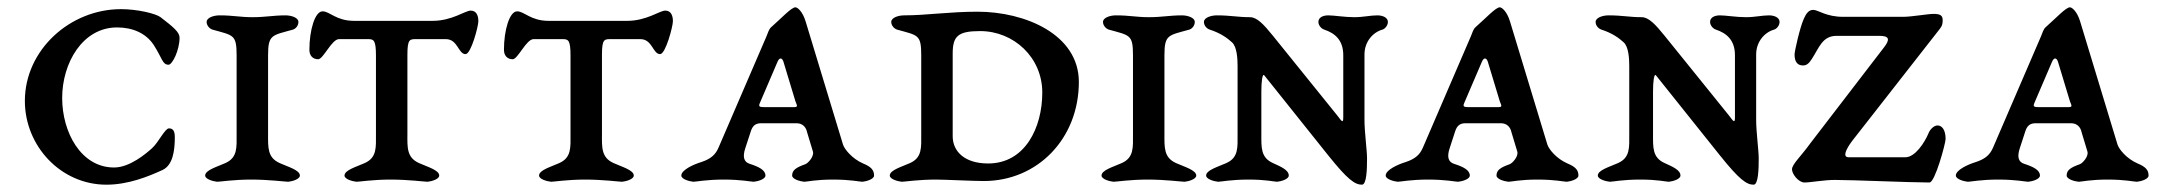

<svg xmlns="http://www.w3.org/2000/svg" viewBox="-20 -495 5908 525"><path d="M311 -470C171 -470 48 -358 48 -219C48 -96 146 10 271 10C331 10 385.8 -12.5 424 -30C453.1 -43.3 458 -84 458 -120C458 -136 453.7 -144 442 -144C431 -144 413.8 -106.2 396 -90C379.7 -75.2 335 -37 292 -37C201 -37 150 -134 150 -227C150 -323 206 -420 300 -420C342 -420 379.4 -404.7 401 -371C424 -335 424 -318 441 -318C451 -318 471 -357.5 471 -392C471 -407 454.1 -421 419 -448C406.3 -457.8 356 -470 311 -470Z M761 -453C727 -453 706 -448 671 -448C635 -448 619 -453 580 -453C565 -453 545 -447 545 -435C545 -426 552 -417 561 -414C618 -398 627 -401 627 -344V-129C627 -92 630 -64 596 -49C574 -39 541 -30 541 -15C541 -5 563 1 574 2C581 2 620 -4 667 -4C715 -4 761 2 768 2C779 1 800 -5 800 -15C800 -30 767 -39 745 -49C711 -64 713 -92 713 -129V-344C713 -401 724 -398 781 -414C790 -417 796 -426 796 -435C796 -447 776 -453 761 -453Z M1008 -343V-129C1008 -92 1011 -64 977 -49C955 -39 922 -30 922 -15C922 -5 944 1 955 2C962 2 1001 -4 1048 -4C1096 -4 1142 2 1149 2C1160 1 1181 -5 1181 -15C1181 -30 1148 -39 1126 -49C1092 -64 1093.8 -92 1094 -129V-345C1094 -391 1101 -388 1123 -388H1199C1232 -388 1233 -347 1253 -347C1268 -347 1288 -423 1288 -437C1288 -452 1283 -466 1267 -466C1252 -466 1216 -438 1163 -438H948C899 -438 882 -464 862 -464C841 -464 826 -412 826 -359C826 -342 836 -333 850 -333C864 -333 887 -388 907 -388H987C1002 -388 1008 -385 1008 -343Z M1540 -343V-129C1540 -92 1543 -64 1509 -49C1487 -39 1454 -30 1454 -15C1454 -5 1476 1 1487 2C1494 2 1533 -4 1580 -4C1628 -4 1674 2 1681 2C1692 1 1713 -5 1713 -15C1713 -30 1680 -39 1658 -49C1624 -64 1625.8 -92 1626 -129V-345C1626 -391 1633 -388 1655 -388H1731C1764 -388 1765 -347 1785 -347C1800 -347 1820 -423 1820 -437C1820 -452 1815 -466 1799 -466C1784 -466 1748 -438 1695 -438H1480C1431 -438 1414 -464 1394 -464C1373 -464 1358 -412 1358 -359C1358 -342 1368 -333 1382 -333C1396 -333 1419 -388 1439 -388H1519C1534 -388 1540 -385 1540 -343Z M2058 -214 2106 -326C2111.1 -337.9 2118 -338 2122 -327L2155 -218C2160 -205 2163 -202 2149 -202H2072C2057 -202 2053 -203 2058 -214ZM2340 -48C2310 -61 2289 -87 2285 -100L2183 -436C2175 -463 2161 -475 2155 -475C2144 -475 2117.9 -446.5 2088.5 -420.5C2082.3 -415 2079.8 -404.9 2076 -396L1945 -92C1937 -73 1925 -61 1898 -52C1875 -45 1843 -30 1843 -15C1843 -5 1865 1 1876 2C1883 2 1912 -4 1959 -4C2007 -4 2034 2 2041 2C2052 1 2073 -5 2073 -15C2073 -30 2055 -39 2030 -47C2014 -52 2010 -66 2018 -90L2033 -136C2037.7 -150.3 2045 -158 2061 -158H2158C2174 -158 2184 -148 2187 -133L2203 -80C2206 -67 2190 -49 2182 -46C2157 -37 2146 -30 2146 -15C2146 -5 2168 1 2179 2C2186 2 2211 -4 2258 -4C2306 -4 2331 2 2338 2C2349 1 2370 -5 2370 -15C2370 -30 2362 -39 2340 -48Z M2585 -348C2585 -396 2599 -410 2660 -410C2752 -410 2830 -338 2830 -242C2830 -146 2783 -48 2682 -48C2617 -48 2585 -81.5 2585 -122.5ZM2539 -4C2563 -4 2640 0 2670 0C2817 0 2930 -116 2930 -271C2930 -401 2783 -463 2653 -463C2575 -463 2513 -453 2452 -453C2437 -453 2417 -447 2417 -435C2417 -426 2424 -417 2433 -414C2490 -398 2499 -401 2499 -344V-129C2499 -92 2502 -64 2468 -49C2446 -39 2413 -30 2413 -15C2413 -5 2435 1 2446 2C2453 2 2492 -4 2539 -4Z M3212 -453C3178 -453 3157 -448 3122 -448C3086 -448 3070 -453 3031 -453C3016 -453 2996 -447 2996 -435C2996 -426 3003 -417 3012 -414C3069 -398 3078 -401 3078 -344V-129C3078 -92 3081 -64 3047 -49C3025 -39 2992 -30 2992 -15C2992 -5 3014 1 3025 2C3032 2 3071 -4 3118 -4C3166 -4 3212 2 3219 2C3230 1 3251 -5 3251 -15C3251 -30 3218 -39 3196 -49C3162 -64 3164 -92 3164 -129V-344C3164 -401 3175 -398 3232 -414C3241 -417 3247 -426 3247 -435C3247 -447 3227 -453 3212 -453Z M3653 -344V-174C3653.3 -152 3644 -171 3636 -180L3460 -398C3435.5 -428.3 3417 -448 3398 -448C3364 -448 3346 -453 3307 -453C3292 -453 3272 -447 3272 -435C3272 -426 3278.5 -417.1 3288 -414C3318.4 -404.1 3336.5 -390.5 3349 -379C3362.2 -366.8 3364 -335 3364 -315V-129C3364 -92 3367 -64 3333 -49C3311 -39 3278 -30 3278 -15C3278 -5 3300 1 3311 2C3318 2 3347 -4 3394 -4C3442 -4 3465 2 3472 2C3483 1 3504 -5 3504 -15C3504 -30 3483 -39 3461 -49C3427 -64 3429 -92 3429 -129V-245C3429 -272 3431.8 -295 3437 -289L3612 -70C3665.1 -3.6 3685 10 3704 10C3717 10 3718 -32.4 3718 -62C3718 -84 3711 -134 3711 -167V-346C3711 -381 3734 -406.7 3760 -414C3767.7 -416.2 3775 -426 3775 -435C3775 -447 3761 -453 3746 -453C3727 -453 3708 -448 3683 -448C3657 -448 3628 -453 3612 -453C3597 -453 3585 -447 3585 -435C3585 -426 3592.5 -416.8 3601 -414C3629.5 -404.5 3653 -386 3653 -344Z M3984 -214 4032 -326C4037.1 -337.9 4044 -338 4048 -327L4081 -218C4086 -205 4089 -202 4075 -202H3998C3983 -202 3979 -203 3984 -214ZM4266 -48C4236 -61 4215 -87 4211 -100L4109 -436C4101 -463 4087 -475 4081 -475C4070 -475 4043.9 -446.5 4014.5 -420.5C4008.3 -415 4005.8 -404.9 4002 -396L3871 -92C3863 -73 3851 -61 3824 -52C3801 -45 3769 -30 3769 -15C3769 -5 3791 1 3802 2C3809 2 3838 -4 3885 -4C3933 -4 3960 2 3967 2C3978 1 3999 -5 3999 -15C3999 -30 3981 -39 3956 -47C3940 -52 3936 -66 3944 -90L3959 -136C3963.7 -150.3 3971 -158 3987 -158H4084C4100 -158 4110 -148 4113 -133L4129 -80C4132 -67 4116 -49 4108 -46C4083 -37 4072 -30 4072 -15C4072 -5 4094 1 4105 2C4112 2 4137 -4 4184 -4C4232 -4 4257 2 4264 2C4275 1 4296 -5 4296 -15C4296 -30 4288 -39 4266 -48Z M4724 -344V-174C4724.3 -152 4715 -171 4707 -180L4531 -398C4506.5 -428.3 4488 -448 4469 -448C4435 -448 4417 -453 4378 -453C4363 -453 4343 -447 4343 -435C4343 -426 4349.5 -417.1 4359 -414C4389.4 -404.1 4407.5 -390.5 4420 -379C4433.2 -366.8 4435 -335 4435 -315V-129C4435 -92 4438 -64 4404 -49C4382 -39 4349 -30 4349 -15C4349 -5 4371 1 4382 2C4389 2 4418 -4 4465 -4C4513 -4 4536 2 4543 2C4554 1 4575 -5 4575 -15C4575 -30 4554 -39 4532 -49C4498 -64 4500 -92 4500 -129V-245C4500 -272 4502.8 -295 4508 -289L4683 -70C4736.1 -3.6 4756 10 4775 10C4788 10 4789 -32.4 4789 -62C4789 -84 4782 -134 4782 -167V-346C4782 -381 4805 -406.7 4831 -414C4838.7 -416.2 4846 -426 4846 -435C4846 -447 4832 -453 4817 -453C4798 -453 4779 -448 4754 -448C4728 -448 4699 -453 4683 -453C4668 -453 4656 -447 4656 -435C4656 -426 4663.5 -416.8 4672 -414C4700.5 -404.5 4724 -386 4724 -344Z M5190 -65H5035C5017 -65.1 5028 -87.3 5044 -109L5281 -412C5287.8 -420.7 5292 -425 5292 -440C5292 -453 5285 -457 5267 -457C5251 -457 5208 -449.1 5184 -449H5021C4973 -448.7 4952 -468 4938 -468C4926 -468 4918.8 -458.6 4912 -443C4901.2 -418.3 4887 -355 4887 -346C4887 -326 4895 -316 4910 -316C4922 -316 4927.9 -324.1 4935 -335C4954.1 -364.4 4963 -397 5002 -397H5119C5147 -397 5147.8 -386.6 5132 -366L4930 -103C4905 -68 4880 -46 4880 -32C4880 -19 4898 4 4914 4C4931 4 4967 -3 4997 -3C5048 -3 5203 4 5256 4C5271 4 5300 -103 5300 -115C5300 -140 5290 -152 5278 -152C5268 -152 5257 -141 5253 -130C5243 -106 5217 -65 5190 -65Z M5543 -214 5591 -326C5596.1 -337.9 5603 -338 5607 -327L5640 -218C5645 -205 5648 -202 5634 -202H5557C5542 -202 5538 -203 5543 -214ZM5825 -48C5795 -61 5774 -87 5770 -100L5668 -436C5660 -463 5646 -475 5640 -475C5629 -475 5602.9 -446.5 5573.5 -420.5C5567.3 -415 5564.8 -404.9 5561 -396L5430 -92C5422 -73 5410 -61 5383 -52C5360 -45 5328 -30 5328 -15C5328 -5 5350 1 5361 2C5368 2 5397 -4 5444 -4C5492 -4 5519 2 5526 2C5537 1 5558 -5 5558 -15C5558 -30 5540 -39 5515 -47C5499 -52 5495 -66 5503 -90L5518 -136C5522.7 -150.3 5530 -158 5546 -158H5643C5659 -158 5669 -148 5672 -133L5688 -80C5691 -67 5675 -49 5667 -46C5642 -37 5631 -30 5631 -15C5631 -5 5653 1 5664 2C5671 2 5696 -4 5743 -4C5791 -4 5816 2 5823 2C5834 1 5855 -5 5855 -15C5855 -30 5847 -39 5825 -48Z"/></svg>

Font: EB Garamond SC 08
Style: Regular
Weight: 400
Version: Version 0.016